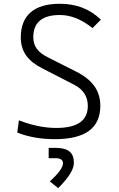

<svg xmlns="http://www.w3.org/2000/svg" viewBox="-20 -723 626 1011"><path d="M269 9.8C429.2 9.8 508.3 -48.8 508.3 -166C508.3 -246.6 465.3 -303.7 380.4 -346.2L230.5 -421.9C181.2 -446.8 155.3 -478 155.3 -527.3C155.3 -605 202.6 -644 294.9 -644C352.5 -644 407.7 -622.1 467.3 -575.2L511.2 -619.6C451.2 -676.8 381.8 -703.1 294.4 -703.1C159.7 -703.1 89.4 -642.1 89.4 -525.9C89.4 -449.7 129.4 -399.4 205.1 -361.8L369.6 -277.3C418 -252.4 442.4 -215.3 442.4 -165.5C442.4 -87.9 387.7 -49.3 276.9 -49.3C213.4 -49.3 147.9 -63 79.6 -89.4L70.8 -24.9C128.9 -2 194.3 9.8 269 9.8ZM286.6 267.6C343.3 210.4 369.1 168.5 369.1 133.8C369.1 80.1 338.9 55.7 272.9 55.7H236.3V109.9H271.5C298.8 109.9 311.5 118.2 311.5 137.2C311.5 158.7 290 188.5 242.2 232.4Z"/></svg>

Font: Cascadia Mono NF Light
Style: Regular
Weight: 300
Monospace: yes
Designer: Aaron Bell
Foundry: Saja Typeworks
Version: Version 2404.023